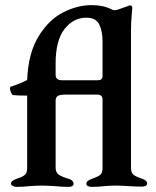

<svg xmlns="http://www.w3.org/2000/svg" viewBox="-20 -726 610 749"><path d="M23 -9Q23 -16 29 -20.5Q35 -25 46 -29Q66 -35 76 -43Q86 -51 86 -70V-353Q52 -353 31 -355Q27 -356 23 -365Q19 -374 19 -381Q19 -388 25 -389Q60 -400 86 -414Q90 -518 130 -583.5Q170 -649 226 -677.5Q282 -706 337 -706Q383 -706 414 -690Q421 -686 428 -686Q434 -686 444 -690L478 -702Q484 -705 487 -705Q496 -705 496 -695Q496 -688 493.5 -663.5Q491 -639 491 -604V-71Q491 -52 500.5 -44.5Q510 -37 531 -30Q554 -23 554 -10Q554 -4 548 -1Q542 2 534 2Q512 2 480 0Q450 -2 433 -2Q416 -2 388 0Q366 3 337 3Q329 3 323 0Q317 -3 317 -9Q317 -16 323 -20.5Q329 -25 340 -29Q361 -36 370.5 -43.5Q380 -51 380 -70V-339Q380 -357 358 -357H237Q212 -357 204.5 -351Q197 -345 197 -334V-72Q197 -53 209.5 -44.5Q222 -36 246 -29Q255 -27 261 -21.5Q267 -16 267 -9Q267 -3 261.5 0Q256 3 249 3Q219 3 192 0Q160 -2 143 -2Q128 -2 96 0Q72 3 43 3Q37 3 30 -0.5Q23 -4 23 -9ZM362 -413Q380 -413 380 -429V-564Q380 -605 367 -631Q354 -657 317 -657Q266 -657 231.5 -612.5Q197 -568 197 -479V-434Q197 -413 222 -413Z"/></svg>

Font: EB Garamond SemiBold
Style: Regular
Weight: 600
Designer: Georg Duffner and Octavio Pardo
Foundry: Georg Duffner
Version: Version 1.000